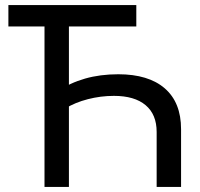

<svg xmlns="http://www.w3.org/2000/svg" viewBox="-20 -735 786 755"><path d="M596 0V-216Q596 -285 552.5 -321.5Q509 -358 428 -358Q376 -358 325.5 -345Q275 -332 236 -308L207 -376Q255 -409 314.5 -426Q374 -443 445 -443Q564 -443 628 -387.5Q692 -332 692 -227V0ZM155 0V-668H251V0ZM13 -631V-715H516V-631Z"/></svg>

Font: Wix Madefor Display Medium
Style: Regular
Weight: 500
Designer: Dalton Maag Ltd
Foundry: Dalton Maag Ltd
Version: Version 3.100